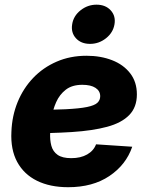

<svg xmlns="http://www.w3.org/2000/svg" viewBox="-20 -781 627 813"><path d="M268.6 11.7Q191.9 11.7 136.5 -15.6Q81.1 -43 52.7 -95.5Q24.4 -147.9 28.3 -223.1Q30.8 -290.5 54.7 -348.9Q78.6 -407.2 120.6 -451.2Q162.6 -495.1 220 -520Q277.3 -544.9 346.2 -544.9Q406.2 -544.9 454.6 -526.1Q502.9 -507.3 531.2 -470.7Q559.6 -434.1 559.6 -381.3Q559.6 -327.1 527.3 -293.9Q495.1 -260.7 433.6 -244.1Q372.1 -227.5 284.4 -221.9Q196.8 -216.3 85.4 -216.3L102.1 -315.4Q197.3 -315.4 256.8 -318.4Q316.4 -321.3 348.4 -327.9Q380.4 -334.5 392.3 -345.7Q404.3 -356.9 404.3 -373.5Q404.3 -396 384.5 -408.9Q364.7 -421.9 328.6 -421.9Q285.2 -421.9 258.5 -401.1Q231.9 -380.4 217.8 -348.4Q203.6 -316.4 198.5 -281.7Q193.4 -247.1 192.4 -218.8Q190.9 -188 197.5 -163.6Q204.1 -139.2 224.1 -125.2Q244.1 -111.3 281.7 -111.3Q321.8 -111.3 349.1 -127Q376.5 -142.6 386.7 -169.9L540 -159.7Q513.7 -83 443.1 -35.6Q372.6 11.7 268.6 11.7ZM361.3 -595.2Q323.2 -595.2 301.5 -619.1Q279.8 -643.1 285.6 -678.2Q291 -713.4 321 -737.3Q351.1 -761.2 388.7 -761.2Q426.8 -761.2 448.7 -737.3Q470.7 -713.4 464.8 -678.2Q459 -643.1 429 -619.1Q398.9 -595.2 361.3 -595.2Z"/></svg>

Font: Inter 20pt ExtraBold
Style: Italic
Weight: 800
Italic angle: -9.3988°
Version: Version 4.001;git-66647c0bb